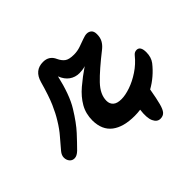

<svg xmlns="http://www.w3.org/2000/svg" viewBox="-167 -705 1006 1006"><g transform="rotate(-45 336.5 -202.0)"><path d="M657 -223Q685 -223 685 -178Q685 -141 666 -116Q644 -88 617 -65Q590 -42 561 -26Q551 32 542.5 64Q534 96 522.5 108.5Q511 121 491 121Q467 121 454.5 94Q442 67 449 12Q427 15 406 15Q323 15 278 -19.5Q233 -54 232 -124Q232 -175 255 -215Q278 -255 318 -289Q358 -323 405 -355Q395 -351 381.5 -349.5Q368 -348 360 -348Q329 -348 305 -365Q281 -382 268 -416Q256 -363 239.5 -317.5Q223 -272 203 -240Q163 -175 127.5 -136.5Q92 -98 63 -69Q44 -51 27 -50.5Q10 -50 -0.5 -62Q-11 -74 -11.5 -92Q-12 -110 3 -128Q26 -156 52 -185.5Q78 -215 102 -255Q122 -287 141.5 -331.5Q161 -376 184 -458Q203 -525 266 -525Q311 -525 329 -484Q339 -462 355 -449.5Q371 -437 408 -437Q433 -437 456.5 -445Q480 -453 500 -460.5Q520 -468 532 -468Q548 -468 558.5 -458.5Q569 -449 569 -428Q569 -403 559.5 -385.5Q550 -368 533 -354Q445 -285 401 -239Q357 -193 357 -146Q357 -123 372 -109.5Q387 -96 419 -96Q448 -96 486 -109Q524 -122 562.5 -147.5Q601 -173 630 -209Q641 -223 657 -223Z"/></g></svg>

Font: Pacifico
Style: Regular
Weight: 400
Designer: Vernon Adams
Foundry: Vernon Adams
Version: Version 3.010; ttfautohint (v1.8.4.7-5d5b)